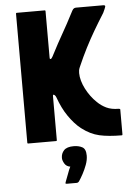

<svg xmlns="http://www.w3.org/2000/svg" viewBox="-60 -718 685 985"><g transform="rotate(-5 283.0 -225.0)"><path d="M64 0Q60 0 60 -4Q60 -171 60 -337Q60 -503 60 -669Q60 -673 64 -673Q67 -673 88 -673Q109 -673 136 -673Q163 -673 184 -673Q205 -673 208 -673Q212 -673 212 -669Q212 -631 212 -602.5Q212 -574 212 -549.5Q212 -525 212 -496.5Q212 -468 212 -430Q212 -427 212.5 -424.5Q213 -422 215 -422H217Q219 -422 222 -425.5Q225 -429 227 -433Q247 -471 261 -497.5Q275 -524 288 -546Q301 -568 315 -594.5Q329 -621 349 -659Q354 -668 359 -670.5Q364 -673 370 -673Q373 -673 393.5 -673Q414 -673 439.5 -673Q465 -673 485.5 -673Q506 -673 509 -673Q521 -673 519 -665Q517 -657 506 -634Q477 -588 453 -547Q429 -506 407 -463Q385 -420 362 -367Q358 -358 357 -351Q356 -344 356 -337Q356 -318 362 -297Q368 -276 378.5 -255.5Q389 -235 403 -216Q417 -197 433 -182Q453 -162 479 -149.5Q505 -137 542 -137Q544 -137 547 -136Q550 -135 550 -133V-5Q550 0 547 0Q478 0 431.5 -10.5Q385 -21 341 -55Q323 -69 307.5 -86.5Q292 -104 277.5 -125Q263 -146 251 -170.5Q239 -195 229 -223Q226 -231 222 -234.5Q218 -238 217 -238Q216 -238 216 -238Q216 -238 215 -238Q215 -238 213.5 -237Q212 -236 212 -231Q212 -192 212 -166Q212 -140 212 -117.5Q212 -95 212 -69Q212 -43 212 -4Q212 0 208 0Q205 0 184 0Q163 0 136 0Q109 0 88 0Q67 0 64 0ZM358 88Q358 110 349 134.5Q340 159 328 181Q316 203 307 216Q302 223 294 223Q281 223 269 223Q257 223 245 223Q237 223 237 220Q237 217 241 207Q246 196 254 173Q262 150 269 137Q249 134 239.5 118Q230 102 230 89Q230 66 245 50Q260 34 295 34Q321 34 339.5 44Q358 54 358 88Z"/></g></svg>

Font: Glory ExtraBold
Style: Regular
Weight: 800
Designer: Robert Leuschke
Foundry: Robert Leuschke
Version: Version 1.011